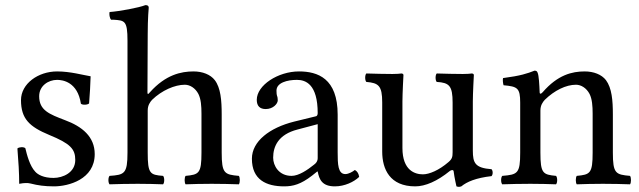

<svg xmlns="http://www.w3.org/2000/svg" viewBox="-20 -718 2498 750"><path d="M48 -138C52 -89 55 -42 55 0C65 -2 75 -3 80 -3C87 -3 93 -3 100 -1C127 6 154 10 191 10C247 10 350 -17 350 -116C350 -184 301 -224 233 -249C173 -272 133 -287 133 -342C133 -383 169 -406 203 -406C225 -406 283 -398 296 -313C302 -307 322 -308 328 -314C331 -350 333 -387 334 -420C303 -425 255 -439 203 -439C129 -439 62 -391 62 -327C62 -254 95 -223 172 -191C255 -157 274 -136 274 -93C274 -44 226 -23 189 -23C150 -23 128 -36 118 -47C96 -70 85 -114 79 -139C73 -145 54 -144 48 -138Z M557 -286C557 -307 566 -319 574 -328C612 -365 663 -387 702 -387C722 -387 743 -374 755 -351C765 -331 767 -304 767 -274V-122C767 -40 757 -36 705 -31C700 -25 700 -4 705 2C733 1 767 0 807 0C847 0 880 1 913 2C918 -4 918 -25 913 -31C857 -36 846 -40 846 -122V-271C846 -326 842 -375 819 -405C802 -427 771 -439 736 -439C687 -439 627 -426 566 -358C566 -357 565 -357 564 -356C561 -352 556 -346 556 -358L557 -583C557 -648 561 -688 561 -688C561 -695 557 -698 548 -698C523 -688 448 -674 408 -671C406 -663 408 -647 414 -641C417 -641 420 -641 423 -641C467 -638 478 -638 478 -559V-122C478 -39 466 -35 408 -31C402 -25 402 -4 408 2C441 1 478 0 518 0C556 0 589 1 617 2C623 -4 623 -25 617 -31C566 -35 557 -39 557 -122Z M1221 -48C1227 -17 1238 10 1288 10C1326 10 1362 -7 1383 -27C1381 -39 1377 -48 1366 -54C1359 -48 1342 -38 1329 -38C1300 -38 1299 -77 1299 -123V-270C1299 -412 1221 -439 1148 -439C1066 -439 983 -385 983 -328C983 -304 995 -292 1018 -292C1047 -292 1065 -313 1065 -326C1065 -333 1064 -340 1062 -344C1061 -347 1060 -353 1060 -364C1060 -395 1102 -406 1140 -406C1174 -406 1221 -389 1221 -276C1221 -269 1218 -265 1215 -264L1129 -243C1033 -219 964 -166 964 -98C964 -16 1020 10 1090 10C1125 10 1155 2 1199 -32L1219 -48ZM1221 -233V-101C1221 -88 1215 -81 1207 -75C1181 -54 1147 -31 1119 -31C1069 -31 1047 -71 1047 -102C1047 -147 1068 -193 1142 -212Z M1602 10C1641 10 1688 -10 1737 -50C1742 -54 1751 -56 1752 -49C1755 -24 1763 10 1763 10C1771 13 1776 12 1782 10C1804 -8 1839 -23 1900 -30C1906 -36 1906 -51 1900 -57C1836 -62 1827 -81 1827 -130V-322C1827 -352 1831 -425 1831 -425C1831 -428 1828 -431 1823 -431C1818 -430 1803 -429 1788 -429C1756 -429 1720 -430 1686 -431C1680 -425 1680 -404 1686 -398C1735 -395 1748 -383 1748 -317V-124C1748 -105 1746 -97 1732 -85C1695 -53 1657 -37 1632 -37C1602 -37 1552 -51 1552 -140V-322C1552 -352 1556 -425 1556 -425C1556 -428 1553 -431 1548 -431C1543 -430 1528 -429 1513 -429C1481 -429 1445 -430 1411 -431C1405 -425 1405 -404 1411 -398C1459 -394 1473 -383 1473 -318V-126C1473 -57 1503 10 1602 10Z M2100 -358C2094 -351 2088 -349 2088 -358C2087 -385 2085 -424 2080 -434C2078 -439 2076 -442 2068 -442C2040 -431 2014 -422 1945 -413C1943 -407 1945 -391 1947 -385C2001 -380 2012 -375 2012 -317V-122C2012 -40 2002 -36 1942 -31C1936 -25 1936 -4 1942 2C1972 1 2012 0 2052 0C2092 0 2122 1 2152 2C2158 -4 2158 -25 2152 -31C2101 -36 2091 -40 2091 -122V-286C2091 -307 2100 -319 2108 -328C2146 -365 2191 -387 2230 -387C2250 -387 2271 -374 2283 -351C2293 -331 2295 -304 2295 -274V-122C2295 -40 2285 -36 2233 -31C2228 -25 2228 -4 2233 2C2263 1 2295 0 2335 0C2375 0 2411 1 2441 2C2446 -4 2446 -25 2441 -31C2385 -36 2374 -40 2374 -122V-271C2374 -326 2370 -374 2347 -405C2330 -427 2299 -439 2264 -439C2215 -439 2159 -426 2100 -358Z"/></svg>

Font: Libertinus Serif
Style: Regular
Weight: 400
Designer: Philipp H. Poll, Khaled Hosny
Foundry: Caleb Maclennan
Version: Version 7.050;RELEASE